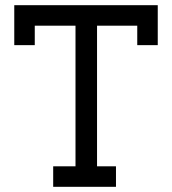

<svg xmlns="http://www.w3.org/2000/svg" viewBox="-20 -720 663 740"><path d="M427 0H185V-79H271V-621H114V-546H35V-700H588V-546H509V-621H354V-79H427Z"/></svg>

Font: Josefin Slab
Style: Bold
Weight: 700
Designer: Santiago Orozco
Foundry: Typemade
Version: Version 2.000